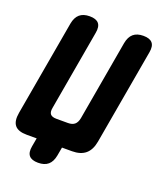

<svg xmlns="http://www.w3.org/2000/svg" viewBox="-155 -842 911 1069"><g transform="rotate(20 300.0 -307.5)"><path d="M136 50 145 0H86Q35 0 15 -24.5Q-5 -49 4 -100L103 -665Q110 -703 131.5 -721.5Q153 -740 191 -740Q229 -740 244.5 -721.5Q260 -703 253 -665L170 -190Q165 -164 175 -152Q185 -140 211 -140H279Q305 -140 319 -152Q333 -164 338 -190L421 -665Q428 -703 449.5 -721.5Q471 -740 509 -740Q547 -740 562.5 -721.5Q578 -703 571 -665L472 -100Q463 -49 434 -24.5Q405 0 354 0H295L286 50Q279 88 257.5 106.5Q236 125 198 125Q160 125 144.5 106.5Q129 88 136 50Z"/></g></svg>

Font: Maple Mono NL ExtraBold
Style: Italic
Weight: 800
Italic angle: -10°
Monospace: yes
Designer: subframe7536
Version: Version 7.000